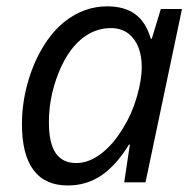

<svg xmlns="http://www.w3.org/2000/svg" viewBox="-20 -564 606 594"><path d="M47.9 -179.7Q47.9 -242.2 64.5 -303.5Q81.1 -364.7 111.1 -415.5Q141.1 -466.3 180.7 -497.6Q240.2 -544.4 312 -544.4Q365.2 -544.4 398.7 -519.8Q432.1 -495.1 446.3 -444.3H449.7L477.5 -536.1H543L430.2 0H364.3L381.8 -116.7H378.9Q340.3 -53.2 294.2 -21.7Q248 9.8 189.5 9.8Q119.1 9.8 83.5 -38.1Q47.9 -85.9 47.9 -179.7ZM361.8 -169.4Q388.2 -211.9 403.3 -264.2Q418.5 -316.4 418.5 -356.9Q418.5 -391.1 408.2 -417.5Q397.9 -443.8 377.4 -460Q355 -477.1 323.2 -477.1Q271.5 -477.1 229.5 -441.2Q187.5 -405.3 160.6 -336.9Q131.3 -263.7 131.3 -186Q131.3 -121.1 152.3 -90.3Q173.3 -59.6 216.3 -59.6Q254.9 -59.6 293.2 -88.9Q331.5 -118.2 361.8 -169.4Z"/></svg>

Font: Viking Open Sans
Style: Italic
Weight: 400
Italic angle: -12°
Foundry: Ascender Corporation
Version: Version 2.000